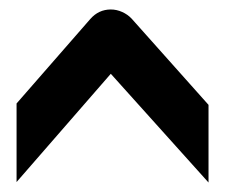

<svg xmlns="http://www.w3.org/2000/svg" viewBox="-20 -721 470 401"><path d="M415.5 -339.8 211.4 -566.9 14.6 -340.8V-504.9L168.5 -681.2Q186 -701.2 211.4 -701.2Q223.6 -701.2 235.1 -696Q246.6 -690.9 254.9 -682.1L415.5 -502Z"/></svg>

Font: Audiowide
Style: Regular
Weight: 400
Version: Version 1.003